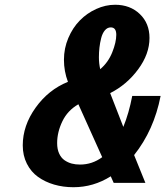

<svg xmlns="http://www.w3.org/2000/svg" viewBox="-20 -761 688 799"><path d="M602.1 -603Q602.1 -536.1 554.7 -472.2Q507.3 -408.2 438.5 -373.5L493.2 -232.9Q516.6 -290 530.3 -361.8H648.4Q620.6 -219.2 538.1 -115.7L585 0H453.1L440.9 -27.3Q368.7 18.1 285.6 18.1Q242.7 18.1 205.1 7.1Q167.5 -3.9 138.2 -24.9Q108.9 -45.9 91.8 -79.8Q74.7 -113.8 74.7 -156.2Q74.7 -238.3 128.2 -313Q181.6 -387.7 262.7 -420.4Q246.1 -464.4 246.1 -512.2Q246.1 -560.1 264.4 -603Q282.7 -646 312.3 -676Q341.8 -706.1 380.4 -723.6Q418.9 -741.2 459 -741.2Q521.5 -741.2 561.8 -702.6Q602.1 -664.1 602.1 -603ZM440.9 -647Q426.8 -647 416.5 -634.8Q406.2 -622.6 401.1 -602.5Q396 -582.5 393.8 -562.7Q391.6 -543 391.6 -522.9Q391.6 -497.1 397 -473.1Q430.2 -501 447 -543Q463.9 -585 463.9 -616.2Q463.9 -647 440.9 -647ZM306.2 -327.1Q261.2 -301.3 239.5 -256.1Q217.8 -210.9 217.8 -165.5Q217.8 -140.1 226.1 -122.1Q234.4 -104 248.5 -94.2Q262.7 -84.5 278.6 -80.3Q294.4 -76.2 313 -76.2Q363.8 -76.2 405.3 -106.9Z"/></svg>

Font: Aurulent Sans
Style: BoldItalic
Weight: 700
Italic angle: -11°
Version: Version 2007.05.04